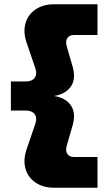

<svg xmlns="http://www.w3.org/2000/svg" viewBox="-20 -770 512 900"><path d="M437 -606H328Q305 -606 295.5 -591.5Q286 -577 293 -553L318 -466Q338 -404 313.5 -366.5Q289 -329 233 -320Q289 -312 313.5 -274Q338 -236 318 -174L293 -87Q286 -63 295.5 -48.5Q305 -34 328 -34H437V110H235Q181 110 145.5 85Q110 60 99 19Q88 -22 105 -71L146 -191Q155 -219 142 -235.5Q129 -252 100 -252H31V-388H100Q129 -388 142 -404.5Q155 -421 146 -449L105 -569Q88 -618 99 -659Q110 -700 145.5 -725Q181 -750 235 -750H437Z"/></svg>

Font: Unbounded
Style: Bold
Weight: 700
Designer: Luke Prowse, Jean-Baptiste Morizot, Fátima Lázaro, Florian Runge
Foundry: NaN
Version: Version 1.700